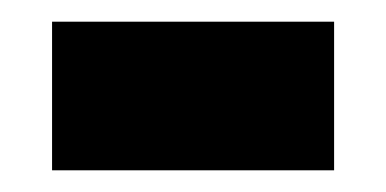

<svg xmlns="http://www.w3.org/2000/svg" viewBox="-20 -357 356 177"><path d="M28 -200H288V-337H28Z"/></svg>

Font: Noto Sans Georgian Condensed ExtraBold
Style: Regular
Weight: 800
Width: 3
Designer: Monotype Design Team, Akaki Razmadze
Foundry: Google LLC
Version: Version 2.005